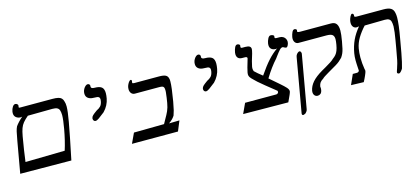

<svg xmlns="http://www.w3.org/2000/svg" viewBox="-94 -1284 4383 2015"><g transform="rotate(-15 2097.0 -276.0)"><path d="M529 4 -25.5 0 32.5 -329 36.5 -351Q46.5 -408 53.5 -438.2Q60.5 -468.5 71.5 -490.5Q84 -508.5 105 -531.2Q126 -554 150 -574L134.5 -571Q105 -571 84 -587.5Q63 -604 63 -635.5Q63 -643 64.5 -652Q69.5 -680.5 83 -700.8Q96.5 -721 112.5 -721Q125 -721 134.2 -712.8Q143.5 -704.5 142 -696L140 -684Q139.5 -682 139.5 -679Q139.5 -674 143.2 -673Q147 -672 159.5 -672H501.5Q542 -672 565.5 -666.5Q589 -661 601.8 -648.2Q614.5 -635.5 620.5 -611.5Q628 -590.5 628 -557.5Q628 -504.5 608 -394Q584.5 -261.5 529 4ZM559 -482Q558 -517 551.2 -535.5Q544.5 -554 527.2 -562.5Q510 -571 476.5 -571L209.5 -568Q172.5 -536.5 153 -512.5Q133.5 -488.5 122 -457.2Q110.5 -426 101 -373Q75 -224 60 -105L488 -113Q520 -213.5 541.5 -335Q558.5 -429.5 559 -482Z M883 -331Q871.5 -331 864.2 -339.8Q857 -348.5 857 -361Q857 -365.5 857.5 -368Q860 -383.5 874.2 -397Q888.5 -410.5 912 -427L923 -435Q949 -447 965.8 -464.5Q982.5 -482 989 -517Q991 -531 991 -536Q991 -551.5 984 -559Q977 -566.5 963.5 -568.8Q950 -571 925.5 -571Q887 -571 864.5 -588.5Q842 -606 842 -638Q842 -646.5 843.5 -656Q846.5 -673 855.8 -689Q865 -705 877 -715Q889 -725 900 -725Q911 -725 917.8 -718.5Q924.5 -712 924.5 -702Q924.5 -698 924 -696Q923.5 -694.5 923.5 -691.5Q923.5 -670 962.5 -670Q1014 -670 1037.8 -651.2Q1061.5 -632.5 1061.5 -585Q1061.5 -561 1055.5 -528Q1049.5 -494 1032 -460Q1014.5 -426 986 -397Q945 -364 921 -347.5Q897 -331 883 -331Z M1733.5 -109 1688.5 0H1188.5L1239.5 -109L1567.5 -113Q1573 -124 1592 -157.5Q1617.5 -200.5 1633 -235.2Q1648.5 -270 1657 -319Q1666 -369 1673 -434Q1673.5 -440 1673.5 -450.5Q1673.5 -473 1668.5 -483.5Q1663.5 -494 1652.2 -497.5Q1641 -501 1617.5 -501H1355.5Q1331 -501 1316.5 -518.5Q1302 -536 1302 -563.5Q1302 -572.5 1303.5 -582Q1306 -597.5 1314 -614Q1322 -630.5 1331.5 -641.2Q1341 -652 1347.5 -652Q1353.5 -652 1356.8 -647.8Q1360 -643.5 1359 -638L1357 -626Q1356.5 -624 1356.5 -620.5Q1356.5 -614.5 1361.2 -612.2Q1366 -610 1377.5 -610H1644.5Q1694.5 -610 1716.5 -598.8Q1738.5 -587.5 1744 -561.5Q1747.5 -552.5 1747.5 -530Q1747.5 -468 1721.5 -317Q1710 -253.5 1703.2 -226.8Q1696.5 -200 1687 -174Q1679 -160 1662.8 -142.2Q1646.5 -124.5 1620 -106.5L1732.5 -109Z M2083 -331Q2071.5 -331 2064.2 -339.8Q2057 -348.5 2057 -361Q2057 -365.5 2057.5 -368Q2060 -383.5 2074.2 -397Q2088.5 -410.5 2112 -427L2123 -435Q2149 -447 2165.8 -464.5Q2182.5 -482 2189 -517Q2191 -531 2191 -536Q2191 -551.5 2184 -559Q2177 -566.5 2163.5 -568.8Q2150 -571 2125.5 -571Q2087 -571 2064.5 -588.5Q2042 -606 2042 -638Q2042 -646.5 2043.5 -656Q2046.5 -673 2055.8 -689Q2065 -705 2077 -715Q2089 -725 2100 -725Q2111 -725 2117.8 -718.5Q2124.5 -712 2124.5 -702Q2124.5 -698 2124 -696Q2123.5 -694.5 2123.5 -691.5Q2123.5 -670 2162.5 -670Q2214 -670 2237.8 -651.2Q2261.5 -632.5 2261.5 -585Q2261.5 -561 2255.5 -528Q2249.5 -494 2232 -460Q2214.5 -426 2186 -397Q2145 -364 2121 -347.5Q2097 -331 2083 -331Z M3015 -557Q3008.5 -557 3003 -559.2Q2997.5 -561.5 2991 -565.5Q2982 -571 2977.5 -571Q2961.5 -571 2944.5 -553Q2927.5 -535 2898 -495L2882 -473Q2816.5 -402 2749.5 -292.5L2850 -205.5Q2894 -167.5 2912.8 -146.2Q2931.5 -125 2931.5 -107Q2931.5 -103 2931 -101Q2928 -83 2890.5 -5L2886 4L2396.5 0L2447 -109H2785Q2794 -109 2801.2 -114.5Q2808.5 -120 2810.5 -129Q2810.5 -134 2809 -142Q2782.5 -162 2696.5 -232.2Q2610.5 -302.5 2596 -320.5Q2571 -343.5 2561.5 -358Q2552 -372.5 2552 -390Q2552 -399.5 2554 -409Q2559.5 -443 2592.5 -551Q2593 -553 2593 -556Q2593 -563.5 2587 -566.8Q2581 -570 2571.5 -570.5Q2562 -571 2537.5 -571Q2510 -571 2495 -586.2Q2480 -601.5 2480 -628.5Q2480 -637.5 2481.5 -647Q2487 -677 2497.5 -699.5Q2508 -722 2525.5 -722Q2537 -722 2545.8 -715.5Q2554.5 -709 2553 -702L2551.5 -693Q2551 -691 2551 -687Q2551 -680.5 2555 -677.8Q2559 -675 2569 -675H2600Q2632.5 -675 2646.8 -665.2Q2661 -655.5 2661 -636.5Q2661 -627.5 2659 -619L2652 -589Q2624.5 -503.5 2615.5 -455Q2614 -447.5 2614 -439Q2614 -422 2620.5 -406Q2649.5 -377 2703.5 -335.5Q2766.5 -427.5 2815 -481.2Q2863.5 -535 2918.5 -573.5L2905.5 -571Q2875 -571 2857.2 -586.5Q2839.5 -602 2839.5 -631Q2839.5 -639.5 2841 -649Q2845 -674 2857.8 -699Q2870.5 -724 2888 -724Q2902.5 -724 2913.8 -717.8Q2925 -711.5 2924 -706L2922.5 -697Q2922 -695.5 2922 -692.5Q2922 -685.5 2927.5 -682.8Q2933 -680 2945 -680H2973Q2996.5 -680 3012.8 -670Q3029 -660 3036.8 -644.5Q3044.5 -629 3044.5 -613.5Q3044.5 -596 3035.2 -576.5Q3026 -557 3015 -557Z M3158 -34Q3158 -43 3159 -48Q3168 -97.5 3205 -140.2Q3242 -183 3316.5 -226.5L3358.5 -250.5Q3397.5 -273 3420 -287.8Q3442.5 -302.5 3455.5 -316Q3477 -331.5 3490.8 -347.8Q3504.5 -364 3514 -388.2Q3523.5 -412.5 3530 -450Q3536.5 -487.5 3536.5 -508.5Q3536.5 -541.5 3518.8 -556.2Q3501 -571 3454.5 -571H3151.5Q3129 -571 3115.5 -587.5Q3102 -604 3102 -630Q3102 -638 3103.5 -647Q3109 -676.5 3120 -698.8Q3131 -721 3146.5 -721Q3155.5 -721 3163.2 -715.5Q3171 -710 3170 -705L3167.5 -693Q3166 -685.5 3174.8 -682.8Q3183.5 -680 3200 -680H3532Q3574 -680 3591.5 -655.2Q3609 -630.5 3609 -583Q3609 -543.5 3596 -469Q3587 -419.5 3580.8 -392.5Q3574.5 -365.5 3566 -346Q3557.5 -326.5 3543 -305Q3525.5 -286.5 3507.8 -271.8Q3490 -257 3467.5 -243.5L3392 -199.5L3372.5 -188Q3343.5 -171 3328 -160.8Q3312.5 -150.5 3304.5 -142Q3279.5 -127 3268.5 -111.2Q3257.5 -95.5 3253.5 -73Q3253 -71.5 3253 -68Q3253 -64.5 3253.8 -58.8Q3254.5 -53 3254.5 -48Q3254.5 -42 3253 -32Q3248.5 -6 3235 5.5Q3221.5 17 3203.5 17Q3183 17 3170.5 2.8Q3158 -11.5 3158 -34ZM2991 152 3094 -434Q3096.5 -449 3104.5 -460Q3112.5 -471 3121.5 -477Q3130.5 -483 3136.5 -483Q3143.5 -483 3148 -477.5Q3152.5 -472 3154.2 -464.8Q3156 -457.5 3155.5 -454L3054 122Q3051.5 135 3047 142.5Q3042.5 150 3031.5 162Q3011.5 173 3004 173Q2996.5 173 2993 166.8Q2989.5 160.5 2991 152Z M4167 -192Q4159 -146.5 4147.8 -97.8Q4136.5 -49 4130.5 -31Q4123.5 -17 4110.2 -2.5Q4097 12 4089.5 12Q4079.5 12 4073.2 6.8Q4067 1.5 4069 -8Q4069.5 -12 4075.5 -29Q4077 -33.5 4080.8 -44Q4084.5 -54.5 4086.5 -63Q4097 -92 4104.8 -129.8Q4112.5 -167.5 4127 -250.5Q4130 -268 4141.5 -335Q4157.5 -424 4159.5 -481Q4159 -515.5 4153.2 -534.5Q4147.5 -553.5 4132.5 -562.2Q4117.5 -571 4087.5 -571L3869 -567.5Q3820 -514 3788.2 -460.8Q3756.5 -407.5 3746.5 -351Q3738.5 -306 3738.5 -255.5Q3738.5 -193.5 3750 -123.5Q3753 -120 3753 -111.5Q3753 -109 3752 -101Q3751 -92 3736.5 -58.5Q3722 -25 3706 4L3568.5 0L3617 -109H3663Q3671.5 -109 3679.2 -114.8Q3687 -120.5 3687.5 -128L3686 -150L3684.5 -175Q3684 -182.5 3683 -202.5Q3682 -222.5 3682 -239Q3682 -279 3688 -315Q3701 -389.5 3729.5 -451.2Q3758 -513 3809.5 -574.5L3783.5 -571Q3760.5 -571 3746.8 -588Q3733 -605 3733 -632.5Q3733 -642.5 3734.5 -652Q3738.5 -675 3750 -698Q3761.5 -721 3771.5 -721Q3780.5 -721 3784.5 -715.2Q3788.5 -709.5 3788.5 -700.5Q3788.5 -698 3788 -695.8Q3787.5 -693.5 3787.5 -691Q3787.5 -680 3814 -680H4105Q4157 -680 4183.2 -663.5Q4209.5 -647 4215.5 -609.5Q4220 -591 4220 -561Q4220 -488 4192.5 -336Q4178.5 -252 4167 -192Z"/></g></svg>

Font: JuliaMono SemiBoldItalic
Style: Regular
Weight: 600
Italic angle: -9°
Monospace: yes
Designer: cormullion
Foundry: corm
Version: Version 0.049; ttfautohint (v1.8.4)